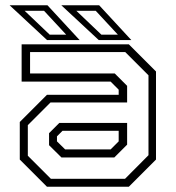

<svg xmlns="http://www.w3.org/2000/svg" viewBox="-20 -708 666 728"><path d="M158 0 55 -103V-245.5L158 -348.5H430V-368L399.5 -398.5H62V-540H468.5L571.5 -437V-103L468.5 0ZM213 -111 166 -157.5V-203L205 -242H462V-159.5L413.5 -111ZM173 -30H454L543 -119.5V-422.5L455 -510.5H94V-429.5H415L462 -382.5V-319.5H171.5L85.5 -233.5V-117.5ZM227 -141.5H399.5L430 -172V-212H217L196 -191V-172ZM478 -556H354.5L212.5 -688H356ZM427 -576.5 343 -667H269.5L364.5 -576.5ZM282 -556H158.5L16.5 -688H160ZM231 -576.5 147 -667H73.5L168.5 -576.5Z"/></svg>

Font: Tourney Light
Style: Regular
Weight: 300
Version: Version 1.015